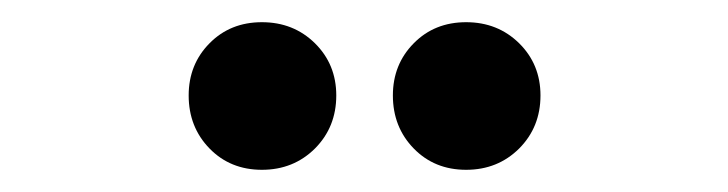

<svg xmlns="http://www.w3.org/2000/svg" viewBox="-20 -740 656 173"><path d="M216 -587Q187.5 -587 168.8 -606.2Q150 -625.5 150 -654Q150 -682 168.8 -701Q187.5 -720 216 -720Q244.5 -720 263.8 -701Q283 -682 283 -654Q283 -625.5 263.8 -606.2Q244.5 -587 216 -587ZM400 -587Q371.5 -587 352.8 -606.2Q334 -625.5 334 -654Q334 -682 352.8 -701Q371.5 -720 400 -720Q428.5 -720 447.8 -701Q467 -682 467 -654Q467 -625.5 447.8 -606.2Q428.5 -587 400 -587Z"/></svg>

Font: Overpass Mono
Style: Bold
Weight: 700
Monospace: yes
Designer: Delve Withrington, Dave Bailey
Foundry: Delve Fonts LLC
Version: Version 4.000